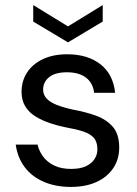

<svg xmlns="http://www.w3.org/2000/svg" viewBox="-20 -725 541 757"><path d="M259 12Q199 12 152 -8.5Q105 -29 77 -66.5Q49 -104 42 -155H128Q134 -129 150.5 -107Q167 -85 194.5 -72Q222 -59 260 -59Q296 -59 318.5 -69.5Q341 -80 352.5 -97.5Q364 -115 364 -136Q364 -166 349.5 -182Q335 -198 307 -207Q279 -216 239 -223Q208 -229 177 -239.5Q146 -250 120.5 -265.5Q95 -281 80 -305Q65 -329 65 -363Q65 -406 87 -439.5Q109 -473 149.5 -492Q190 -511 245 -511Q325 -511 375.5 -472Q426 -433 434 -359H351Q347 -397 319.5 -418.5Q292 -440 244 -440Q198 -440 174 -421Q150 -402 150 -371Q150 -352 163.5 -337Q177 -322 203.5 -311.5Q230 -301 267 -293Q316 -284 357 -269.5Q398 -255 424 -226Q450 -197 450 -143Q450 -97 426.5 -62Q403 -27 360.5 -7.5Q318 12 259 12ZM248 -558 111 -640V-705L248 -621L385 -705V-640Z"/></svg>

Font: DM Sans 20pt
Style: Regular
Weight: 400
Version: Version 4.004;gftools[0.9.30]